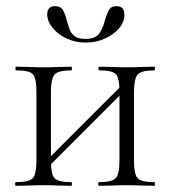

<svg xmlns="http://www.w3.org/2000/svg" viewBox="-20 -602 551 622"><path d="M126 -51 113 -64 385 -336 398 -323ZM98 -81V-305Q98 -349 86.5 -361.5Q75 -374 33 -374Q30 -374 30 -380Q30 -386 33 -386Q51 -386 74.5 -385Q98 -384 123 -384Q146 -384 169.5 -385Q193 -386 211 -386Q213 -386 213 -380Q213 -374 211 -374Q168 -374 156.5 -360Q145 -346 145 -303V-81Q145 -38 156.5 -25Q168 -12 211 -12Q213 -12 213 -6Q213 0 211 0Q192 0 169 -1Q146 -2 123 -2Q98 -2 74.5 -1Q51 0 32 0Q29 0 29 -6Q29 -12 32 -12Q75 -12 86.5 -25Q98 -38 98 -81ZM367 -81V-305Q367 -349 355.5 -361.5Q344 -374 302 -374Q299 -374 299 -380Q299 -386 302 -386Q320 -386 343.5 -385Q367 -384 392 -384Q415 -384 438.5 -385Q462 -386 480 -386Q482 -386 482 -380Q482 -374 480 -374Q437 -374 425.5 -360Q414 -346 414 -303V-81Q414 -38 425.5 -25Q437 -12 480 -12Q482 -12 482 -6Q482 0 480 0Q461 0 438 -1Q415 -2 392 -2Q367 -2 343 -1Q319 0 301 0Q298 0 298 -6Q298 -12 301 -12Q343 -12 355 -25Q367 -38 367 -81ZM257 -476Q291 -476 303 -495.5Q315 -515 320 -537Q325 -554 332 -568Q339 -582 357 -582Q371 -582 377 -575Q383 -568 383 -554Q383 -530 365 -509.5Q347 -489 318.5 -476.5Q290 -464 258 -464Q225 -464 196.5 -477Q168 -490 150.5 -511.5Q133 -533 133 -556Q133 -569 139.5 -575.5Q146 -582 158 -582Q177 -582 184 -569.5Q191 -557 196 -537Q200 -524 204.5 -509.5Q209 -495 221 -485.5Q233 -476 257 -476Z"/></svg>

Font: Cormorant Light
Style: Regular
Weight: 300
Designer: Christian Thalmann (Catharsis Fonts)
Foundry: Catharsis Fonts
Version: Version 4.000